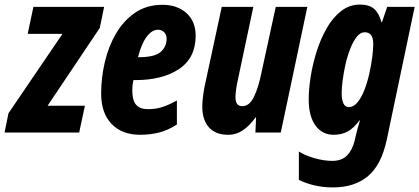

<svg xmlns="http://www.w3.org/2000/svg" viewBox="-60 -579 1832 839"><path d="M-40 0 -23 -84 213 -431H61L86 -549H395L376 -457L148 -117H311L286 0Z M553 10Q473 10 427.5 -37.5Q382 -85 382 -170Q382 -239 398 -307.5Q414 -376 447 -432.5Q480 -489 530.5 -523.5Q581 -558 650 -558Q714 -558 754.5 -522Q795 -486 795 -423Q795 -326 722.5 -277.5Q650 -229 532 -229H523Q518 -207 518 -185Q518 -140 535 -121Q552 -102 586 -102Q619 -102 647 -110.5Q675 -119 713 -140V-35Q673 -9 633.5 0.5Q594 10 553 10ZM546 -329Q616 -329 642 -352Q668 -375 668 -410Q668 -427 657.5 -438Q647 -449 630 -449Q604 -449 581 -418.5Q558 -388 543 -329Z M937 10Q882 10 853 -22.5Q824 -55 824 -113Q824 -131 826.5 -152.5Q829 -174 833 -196L909 -549H1047L980 -233Q969 -184 969 -153Q969 -115 999 -115Q1030 -115 1050 -156.5Q1070 -198 1083 -264L1145 -549H1283L1167 0H1056L1059 -65H1056Q1032 -31 1002.5 -10.5Q973 10 937 10Z M1395 240Q1351 240 1312 230.5Q1273 221 1246 207V83Q1270 99 1312 111.5Q1354 124 1392 124Q1434 124 1457 100Q1480 76 1490 35L1495 13Q1498 0 1502.5 -17Q1507 -34 1513 -53H1511Q1485 -18 1458.5 -4Q1432 10 1398 10Q1348 10 1318.5 -30.5Q1289 -71 1289 -145Q1289 -189 1297.5 -243.5Q1306 -298 1323.5 -353.5Q1341 -409 1367.5 -455.5Q1394 -502 1430.5 -530.5Q1467 -559 1513 -559Q1553 -559 1574.5 -540.5Q1596 -522 1607 -482H1609L1632 -549H1752L1630 32Q1606 143 1547 191.5Q1488 240 1395 240ZM1464 -111Q1485 -111 1502 -131.5Q1519 -152 1532 -185Q1545 -218 1553.5 -256Q1562 -294 1566.5 -328.5Q1571 -363 1571 -387Q1571 -438 1534 -438Q1514 -438 1498 -417Q1482 -396 1469.5 -363.5Q1457 -331 1449 -294.5Q1441 -258 1437 -225.5Q1433 -193 1433 -174Q1433 -111 1464 -111Z"/></svg>

Font: Noto Sans ExtraCondensed ExtraBold
Style: Italic
Weight: 800
Width: 2
Italic angle: -12°
Designer: Monotype Design Team
Foundry: Monotype Imaging Inc.
Version: Version 2.013; ttfautohint (v1.8.4.7-5d5b)